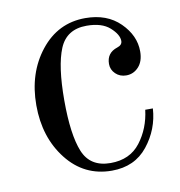

<svg xmlns="http://www.w3.org/2000/svg" viewBox="-62 -525 559 595"><g transform="rotate(-10 218.0 -228.0)"><path d="M244 12Q157 12 102.5 -57.5Q48 -127 48 -228Q48 -329 103 -398.5Q158 -468 244 -468Q312 -468 353 -427.5Q394 -387 394 -337Q394 -306 378 -288.5Q362 -271 339 -271Q319 -271 305.5 -284Q292 -297 292 -315Q292 -350 326 -361Q342 -366 342 -379Q342 -399 317 -421.5Q292 -444 244 -444Q181 -444 158.5 -390Q136 -336 136 -228Q136 -120 158 -66Q180 -12 244 -12Q305 -12 338 -55Q371 -98 378 -156H402Q398 -91 357 -39.5Q316 12 244 12Z"/></g></svg>

Font: Old Standard TT
Style: Regular
Weight: 400
Designer: Alexey Kryukov <alexios@thessalonica.org.ru>
Version: Version 1.0